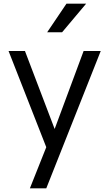

<svg xmlns="http://www.w3.org/2000/svg" viewBox="-20 -802 600 1054"><path d="M533 -522 234 232H144L234 6L27 -522H117L280 -94L439 -522ZM345 -782H453L321 -625H239Z"/></svg>

Font: Amiko
Style: Regular
Weight: 400
Designer: Pablo Impallari, Rodrigo Fuenzalida, Andres Torresi
Foundry: Impallari Type
Version: Version 1.001; ttfautohint (v1.3)